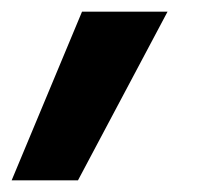

<svg xmlns="http://www.w3.org/2000/svg" viewBox="-80 -176 355 330"><path d="M-60 134H54L208 -156H61Z"/></svg>

Font: Fixel Display
Style: Bold Italic
Weight: 700
Italic angle: -10°
Designer: AlfaBravo + MacPaw
Foundry: Kyrylo Tkachov, Marchela Mozhyna, Serhii Makarenko, Maria Weinstein, Zakhar Kryvoshyya
Version: Version 1.210;Glyphs 3.2 (3217)